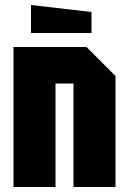

<svg xmlns="http://www.w3.org/2000/svg" viewBox="-20 -748 516 768"><path d="M34 0V-560H326L442 -444V0H274V-414H202V0ZM346 -616H104V-728L346 -700Z"/></svg>

Font: Tektur Condensed
Style: Bold
Weight: 700
Width: 3
Designer: Adam Jagosz
Foundry: Adam Jagosz
Version: Version 1.005;gftools[0.9.30]